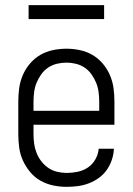

<svg xmlns="http://www.w3.org/2000/svg" viewBox="-20 -717 515 745"><path d="M239 8Q212 8 186 2.5Q160 -3 137 -16Q114 -29 97 -49.5Q80 -70 69 -94Q58 -118 54.5 -144.5Q51 -171 51 -197V-323Q51 -349 54.5 -375Q58 -401 68.5 -425.5Q79 -450 96.5 -470.5Q114 -491 136.5 -504Q159 -517 185 -522.5Q211 -528 238 -528Q264 -528 290 -522.5Q316 -517 338.5 -504Q361 -491 378.5 -470.5Q396 -450 406.5 -425.5Q417 -401 420.5 -375Q424 -349 424 -323V-233H110V-197Q110 -178 112.5 -159.5Q115 -141 122 -123.5Q129 -106 140.5 -91Q152 -76 167.5 -65.5Q183 -55 201.5 -50.5Q220 -46 239 -46Q260 -46 281.5 -50.5Q303 -55 321 -67Q339 -79 350 -98.5Q361 -118 363 -140H422Q421 -118 414 -97Q407 -76 394.5 -58Q382 -40 364 -27Q346 -14 325.5 -6Q305 2 283 5Q261 8 239 8ZM110 -287H365V-323Q365 -341 362.5 -360Q360 -379 353 -396Q346 -413 335 -428.5Q324 -444 308.5 -454.5Q293 -465 274.5 -469.5Q256 -474 238 -474Q219 -474 200.5 -469.5Q182 -465 166.5 -454.5Q151 -444 140 -428.5Q129 -413 122 -396Q115 -379 112.5 -360Q110 -341 110 -323ZM91 -643V-697H384V-643Z"/></svg>

Font: Iosevka QP Light
Style: Regular
Weight: 300
Designer: Belleve Invis
Foundry: Belleve Invis
Version: Version 20.0.0; ttfautohint (v1.8.4)